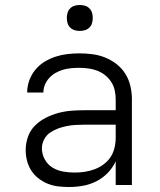

<svg xmlns="http://www.w3.org/2000/svg" viewBox="-20 -742 640 770"><path d="M256 8Q235 8 213.5 5.5Q192 3 172 -5Q152 -13 134.5 -26.5Q117 -40 105.5 -58Q94 -76 88.5 -97Q83 -118 83 -140Q83 -167 92 -193Q101 -219 120 -238Q139 -257 163.5 -269.5Q188 -282 214 -289Q240 -296 267 -298Q294 -300 321 -300H444V-344Q444 -362 440 -380Q436 -398 426 -413.5Q416 -429 401.5 -440.5Q387 -452 370 -458.5Q353 -465 334.5 -467.5Q316 -470 298 -470Q282 -470 265.5 -468.5Q249 -467 233.5 -462.5Q218 -458 203.5 -450Q189 -442 178 -430Q167 -418 160.5 -403Q154 -388 154 -371H89Q89 -396 97.5 -419.5Q106 -443 121.5 -462Q137 -481 158 -494Q179 -507 202 -514.5Q225 -522 249.5 -525Q274 -528 298 -528Q325 -528 351.5 -524.5Q378 -521 402.5 -511Q427 -501 448 -484.5Q469 -468 483 -445.5Q497 -423 503 -396.5Q509 -370 509 -344V0H444V-95Q432 -69 412 -48.5Q392 -28 366.5 -15Q341 -2 313 3Q285 8 256 8ZM279 -50Q300 -50 320 -53Q340 -56 359 -63Q378 -70 395 -82.5Q412 -95 423 -111.5Q434 -128 439 -148.5Q444 -169 444 -189V-242H321Q302 -242 284 -241Q266 -240 248 -236.5Q230 -233 212.5 -226.5Q195 -220 180 -209.5Q165 -199 156.5 -182Q148 -165 148 -147Q148 -124 159.5 -103Q171 -82 190.5 -70Q210 -58 233 -54Q256 -50 279 -50ZM300 -618Q289 -618 279 -621Q269 -624 261.5 -631.5Q254 -639 251 -649Q248 -659 248 -670Q248 -681 251 -691Q254 -701 261.5 -708.5Q269 -716 279 -719Q289 -722 300 -722Q311 -722 321 -719Q331 -716 338.5 -708.5Q346 -701 349 -691Q352 -681 352 -670Q352 -659 349 -649Q346 -639 338.5 -631.5Q331 -624 321 -621Q311 -618 300 -618Z"/></svg>

Font: Iosevka Aile Custom Light
Style: Regular
Weight: 300
Designer: Belleve Invis
Foundry: Belleve Invis
Version: Version 17.0.2; ttfautohint (v1.8.3)